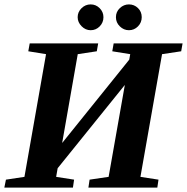

<svg xmlns="http://www.w3.org/2000/svg" viewBox="-26 -852 850 872"><path d="M-6.3 0 1 -36.1 85 -48.8 183.1 -606 102.5 -619.1 108.9 -654.8H419.9L413.6 -619.1L327.1 -606L256.3 -202.6L561 -581.1L565.4 -606L483.9 -619.1L490.2 -654.8H803.2L796.9 -619.1L710 -606L611.8 -48.8L693.8 -36.1L688.5 0H375.5L380.9 -36.1L467.3 -48.8L541 -466.3L235.8 -87.9L229 -48.8L310.5 -36.1L305.2 0ZM559.6 -714.8Q536.1 -714.8 518.3 -732.2Q500.5 -749.5 500.5 -773.9Q500.5 -798.3 518.3 -815.2Q536.1 -832 559.6 -832Q583.5 -832 600.6 -815.4Q617.7 -798.8 617.7 -773.9Q617.7 -749.5 600.6 -732.2Q583.5 -714.8 559.6 -714.8ZM385.7 -714.8Q362.3 -714.8 344.5 -732.9Q326.7 -751 326.7 -773.9Q326.7 -797.4 344.2 -814.7Q361.8 -832 385.7 -832Q409.7 -832 426.8 -814.7Q443.8 -797.4 443.8 -773.9Q443.8 -749.5 426.8 -732.2Q409.7 -714.8 385.7 -714.8Z"/></svg>

Font: Tinos
Style: Bold Italic
Weight: 700
Italic angle: -16.333°
Designer: Steve Matteson
Foundry: Monotype Imaging Inc.
Version: Version 1.23